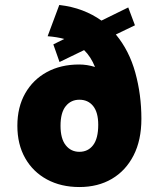

<svg xmlns="http://www.w3.org/2000/svg" viewBox="-20 -742 640 774"><path d="M300 12Q226 12 169.5 -18.5Q113 -49 81.5 -104.5Q50 -160 50 -235Q50 -310 81.5 -365.5Q113 -421 169 -451.5Q225 -482 299 -482Q331 -482 363 -472Q346 -514 319 -540L220 -492L195 -563L239 -585Q210 -593 172 -596L219 -722Q270 -716 312 -700Q354 -684 389 -659L497 -712L524 -640L447 -603Q501 -538 525.5 -449Q550 -360 550 -263Q550 -177 518.5 -115.5Q487 -54 431 -21Q375 12 300 12ZM300 -130Q335 -130 355.5 -157Q376 -184 376 -239Q376 -289 355.5 -314.5Q335 -340 300 -340Q266 -340 245 -314Q224 -288 224 -235Q224 -183 245 -156.5Q266 -130 300 -130Z"/></svg>

Font: Geist Mono UltraBlack
Style: Regular
Weight: 900
Monospace: yes
Designer: Basement.studio, Andrés Briganti, Mateo Zaragoza
Foundry: Basement.studio, Vercel, Andrés Briganti, Guido Ferreyra, Mateo Zaragoza
Version: Version 1.400; ttfautohint (v1.8.4.7-5d5b)